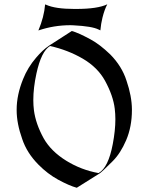

<svg xmlns="http://www.w3.org/2000/svg" viewBox="-20 -886 701 906"><path d="M216.3 -668.9Q174.8 -644.5 151.9 -539.1Q137.2 -471.2 137.2 -414.1Q137.2 -388.7 140.1 -365.7Q148.4 -301.8 186 -233.4Q220.7 -171.9 293.5 -127Q363.3 -84 444.8 -69.3L445.8 -69.8Q491.2 -95.2 512.2 -206.5Q524.4 -270.5 524.4 -323.2Q524.4 -348.6 521.5 -372.6Q514.2 -434.1 475.6 -504.9Q440.9 -567.9 371.1 -608.9Q300.8 -649.9 216.3 -668.9ZM342.3 0Q307.6 -9.3 254.4 -38.1Q204.6 -65.4 161.6 -108.9Q106.9 -164.1 85 -229.5Q58.6 -303.2 58.6 -366.2Q58.6 -367.7 58.6 -368.7Q58.6 -438 88.9 -512.7Q110.8 -567.9 150.4 -613.8Q181.6 -650.4 210.4 -669.9L318.8 -739.7Q349.6 -731.4 407.2 -700.2Q450.7 -676.8 500 -629.4Q555.2 -573.7 577.1 -504.9Q602.1 -432.1 602.5 -369.6Q602.5 -369.6 602.5 -366.7Q602.5 -288.1 575.2 -224.1Q548.8 -162.6 512.2 -126Q461.4 -75.2 451.2 -68.4ZM486.3 -865.7Q473.1 -841.3 463.4 -802.2Q456.5 -774.4 453.6 -742.7L445.3 -746.6Q414.6 -762.2 326.2 -766.6L312.5 -767.1Q233.9 -767.1 161.1 -742.2Q188 -805.7 192.9 -865.2L198.2 -863.3Q241.7 -843.8 330.6 -843.8H339.8Q440.4 -843.8 486.3 -865.7Z"/></svg>

Font: MedievalSharp
Style: Regular
Weight: 500
Version: Version 1.0